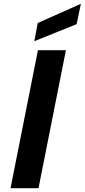

<svg xmlns="http://www.w3.org/2000/svg" viewBox="-20 -982 442 1002"><path d="M178 -720H324L181 0H35ZM402 -962 380 -856 159 -767 177 -862Z"/></svg>

Font: Albert Sans ExtraBold
Style: Italic
Weight: 800
Italic angle: -11.25°
Designer: Andreas Rasmussen
Foundry: a.Foundry
Version: Version 1.025